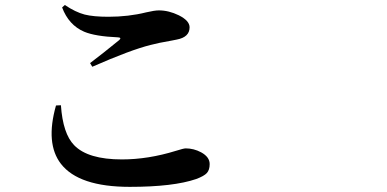

<svg xmlns="http://www.w3.org/2000/svg" viewBox="-20 -725 1540 765"><path d="M497.1 19.5Q293.9 19.5 222.7 -72.3Q160.2 -153.3 203.1 -304.7L222.7 -305.7Q230.5 -192.4 275.4 -146.5Q330.1 -89.8 465.8 -89.8Q570.3 -89.8 680.7 -124Q711.9 -133.8 719.7 -133.8Q752 -133.8 781.2 -118.2Q815.4 -99.6 815.4 -71.3Q815.4 -47.9 804.2 -35.6Q793 -23.4 761.7 -11.7Q670.9 19.5 497.1 19.5ZM347.7 -459 338.9 -473.6Q390.6 -512.7 455.1 -565.4Q465.8 -575.2 450.2 -576.2Q359.4 -580.1 315.4 -598.6Q253.9 -625 227.5 -695.3L238.3 -705.1Q280.3 -676.8 317.4 -667Q352.5 -658.2 412.1 -658.2Q492.2 -658.2 562.5 -675.8Q595.7 -683.6 613.3 -683.6Q652.3 -683.6 692.4 -664.1Q735.4 -642.6 735.4 -616.2Q735.4 -577.1 684.6 -567.4Q677.7 -566.4 665 -563.5Q608.4 -553.7 580.1 -545.9Q501 -526.4 347.7 -459Z"/></svg>

Font: Bpmf GenYo Min B
Style: B
Weight: 700
Foundry: But Ko
Version: Version 1.320